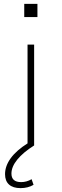

<svg xmlns="http://www.w3.org/2000/svg" viewBox="-20 -750 318 990"><path d="M105 -662V-730H173V-662ZM122 0V-520H156V0ZM86 220Q47 220 26.5 201.5Q6 183 6 148Q6 106 35.5 65.5Q65 25 124 -12L156 0Q99 36 69 73Q39 110 39 145Q39 189 89 189Q117 189 143 174L153 203Q124 220 86 220Z"/></svg>

Font: M PLUS 1 ExtraLight
Style: Regular
Weight: 250
Version: Version 1.001